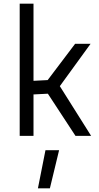

<svg xmlns="http://www.w3.org/2000/svg" viewBox="-20 -738 537 1043"><path d="M87 0V-718H162V-299L239 -303L388 -500H472L305 -270L475 0H390L240 -229L162 -225V0ZM227 78H301L251 285H186Z"/></svg>

Font: TitilliumText22L 400 wt
Style: 400 wt
Weight: 400
Designer: Campivisivi
Foundry: Campivisivi
Version: 1.000